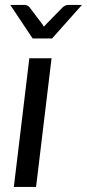

<svg xmlns="http://www.w3.org/2000/svg" viewBox="-20 -736 342 756"><path d="M183 -506.5 122 0H34.5L95.5 -506.5ZM302.5 -716.5 185 -584.5H108.5L20.5 -716.5H77.5Q83 -716.5 87.8 -714Q92.5 -711.5 95 -709L146.5 -641Q148 -638.5 149.8 -636Q151.5 -633.5 153 -631Q155.5 -633.5 157.5 -636Q159.5 -638.5 162 -641L228.5 -709Q232 -711.5 237.2 -714Q242.5 -716.5 247.5 -716.5Z"/></svg>

Font: Lato 2
Style: Italic
Weight: 400
Italic angle: -7°
Designer: Lukasz Dziedzic with Adam Twardoch and Botio Nikoltchev
Foundry: tyPoland Lukasz Dziedzic
Version: Version 2.015; 2015-08-06; http://www.latofonts.com/